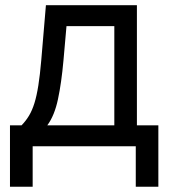

<svg xmlns="http://www.w3.org/2000/svg" viewBox="-20 -566 668 743"><path d="M18.6 156.7V-81.1H63.5Q80.1 -98.1 92.3 -118.4Q104.5 -138.7 113.3 -167Q122.1 -195.3 128.4 -235.6Q134.8 -275.9 139.6 -332L157.7 -545.9H509.8V-81.1H592.8V156.7H505.4V0H106.4V156.7ZM163.1 -81.1H422.4V-464.8H237.3L225.6 -332Q217.8 -245.1 204.3 -181.9Q190.9 -118.7 163.1 -81.1Z"/></svg>

Font: Inter Variable LoSnoCo
Style: Regular
Weight: 400
Designer: Rasmus Andersson
Foundry: rsms
Version: Version 4.000;git-a52131595; featfreeze: case,dlig,ss01,ss02